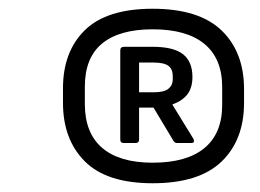

<svg xmlns="http://www.w3.org/2000/svg" viewBox="-20 -723 594 439"><path d="M329 -304Q224 -304 174 -354Q124 -404 124 -488V-521Q124 -605 174 -654Q224 -703 329 -703Q435 -703 486.5 -653.5Q538 -604 538 -519V-488Q538 -403 486.5 -353.5Q435 -304 329 -304ZM329 -351Q407 -351 447.5 -384.5Q488 -418 488 -483V-524Q488 -589 447.5 -622.5Q407 -656 329 -656Q253 -656 213.5 -623.5Q174 -591 174 -525V-485Q174 -419 213.5 -385Q253 -351 329 -351ZM263 -396Q255 -396 255 -404V-608Q255 -616 264 -616H329Q377 -616 398.5 -599Q420 -582 420 -547Q420 -523 409 -508Q398 -493 374 -484L422 -406Q427 -396 417 -396H385Q379 -396 376 -402L331 -477H298V-404Q298 -396 290 -396ZM298 -512H332Q355 -512 365 -520Q375 -528 375 -541V-549Q375 -565 365 -572.5Q355 -580 331 -580H298Z"/></svg>

Font: Sofia Sans Semi Condensed Medium
Style: Italic
Weight: 500
Italic angle: -9°
Version: Version 4.100